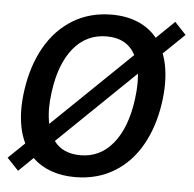

<svg xmlns="http://www.w3.org/2000/svg" viewBox="-56 -580 639 634"><g transform="rotate(5 263.0 -262.5)"><path d="M-12 -34.5 42 -86.5Q19 -134 19 -200Q19 -228.5 23.5 -260.5Q35 -343 70.2 -405Q105.5 -467 161.8 -501Q218 -535 290.5 -535Q339 -535 377.2 -518.8Q415.5 -502.5 440.5 -471.5L500.5 -529.5L538 -489.5L468 -422Q484.5 -379.5 484.5 -322Q484.5 -293.5 480 -260.5Q468.5 -179.5 434 -118.5Q399.5 -57.5 343.5 -23.8Q287.5 10 214.5 10Q170.5 10 134.8 -3Q99 -16 74 -41L26 5.5ZM110 -209.5Q110 -184 115 -157.5L375 -408.5Q347 -462 279.5 -462Q212.5 -462 169.5 -409.8Q126.5 -357.5 114 -263Q110 -233.5 110 -209.5ZM226.5 -63.5Q292 -63.5 334.8 -116.2Q377.5 -169 390 -263Q394 -293.5 394 -317Q394 -333.5 392.5 -348.5L138.5 -103Q167.5 -63.5 226.5 -63.5Z"/></g></svg>

Font: 1883 Sans
Style: Italic
Weight: 400
Italic angle: -8°
Designer: 1883 Sans project is a fork of Public Sans.
Version: Version 1.009